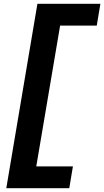

<svg xmlns="http://www.w3.org/2000/svg" viewBox="-20 -843 546 1006"><path d="M13 143 176 -823H506L487 -709H295L170 29H362L343 143Z"/></svg>

Font: iosevka_custom_sans_ss08 Heavy
Style: Italic
Weight: 900
Italic angle: -10°
Designer: Belleve Invis
Foundry: Belleve Invis
Version: Version 10.3.0; ttfautohint (v1.8.3)